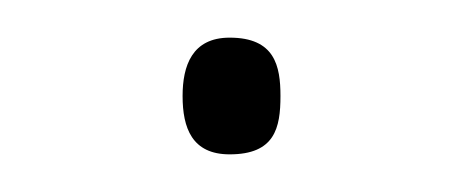

<svg xmlns="http://www.w3.org/2000/svg" viewBox="-20 -74 246 102"><path d="M102 8C126 8 129 -6 129 -23C129 -39 126 -54 102 -54C82 -54 77 -39 77 -23C77 -6 82 8 102 8Z"/></svg>

Font: Noto Sans Malayalam Thin
Style: Regular
Weight: 100
Designer: Jelle Bosma - Monotype Design Team
Foundry: Monotype Imaging Inc.
Version: Version 2.104